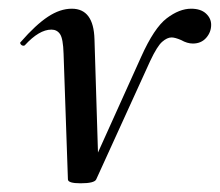

<svg xmlns="http://www.w3.org/2000/svg" viewBox="-20 -415 505 441"><path d="M136 -3 126 -292Q125 -326 118 -336.5Q111 -347 98 -347Q70 -347 37 -311Q36 -310 34 -310Q30 -310 27.5 -313.5Q25 -317 28 -319Q62 -358 90 -376.5Q118 -395 145 -395Q195 -395 197 -325L206 -34L184 -18L304 -284Q334 -351 363 -373Q392 -395 419 -395Q441 -395 453 -384Q465 -373 465 -358Q465 -341 453.5 -328Q442 -315 423 -315Q410 -315 396 -323Q382 -329 374 -329Q364 -329 352.5 -319Q341 -309 325 -275L201 -3Q197 6 165 6Q136 6 136 -3Z"/></svg>

Font: Cormorant Infant SemiBold
Style: Italic
Weight: 600
Italic angle: -10°
Designer: Christian Thalmann (Catharsis Fonts)
Foundry: Catharsis Fonts
Version: Version 4.000